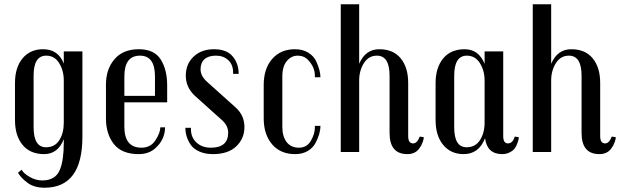

<svg xmlns="http://www.w3.org/2000/svg" viewBox="-20 -710 2902 897"><path d="M365 -470V-71Q365 167 188 167Q137 167 106 142Q78 121 64 97L81 83Q90 100 118.5 116.5Q147 133 177.5 133Q208 133 229 120.5Q250 108 260 82Q278 39 278 -44V-60Q251 10 186 10Q121 10 85.5 -33Q50 -76 50 -149V-322Q50 -395 85.5 -437.5Q121 -480 181 -480Q252 -480 278 -413V-470ZM278 -137V-334Q278 -380 256.5 -415Q235 -450 196 -450Q137 -450 137 -357V-116Q137 -22 195 -22Q236 -22 257 -55Q278 -88 278 -137Z M761 -311V-232H561V-118Q561 -20 641 -20Q684 -20 706.5 -55Q729 -90 729 -115H751Q751 -57 704 -16Q674 10 628 10Q549 10 512 -37Q475 -84 475 -157V-314Q475 -387 515 -433.5Q555 -480 628 -480Q701 -480 731 -432Q761 -384 761 -311ZM704 -262V-353Q704 -450 634 -450Q561 -450 561 -353V-262Z M1082 -207Q1122 -170 1122 -116.5Q1122 -63 1084 -26.5Q1046 10 975 10Q938 10 910.5 -2.5Q883 -15 870 -35Q846 -72 846 -113H872V-107Q872 -68 898 -44Q924 -20 965 -20Q1046 -20 1046 -90Q1046 -122 1019 -147L892 -261Q848 -301 848 -356Q848 -411 884.5 -445.5Q921 -480 980 -480Q1039 -480 1067 -446.5Q1095 -413 1095 -365H1069V-372Q1069 -408 1046.5 -429Q1024 -450 989 -450Q954 -450 935.5 -433.5Q917 -417 917 -386Q917 -355 947 -328Z M1477 -122Q1477 -85 1454 -42Q1442 -19 1417.5 -4.5Q1393 10 1359 10Q1290 10 1251 -36Q1212 -82 1212 -157V-313Q1212 -389 1251.5 -434.5Q1291 -480 1358 -480Q1395 -480 1421 -463.5Q1447 -447 1458 -422Q1477 -380 1477 -349H1451V-357Q1451 -396 1420 -429Q1401 -450 1371 -450Q1341 -450 1320 -425Q1299 -400 1299 -352V-118Q1299 -73 1319 -46.5Q1339 -20 1376.5 -20Q1414 -20 1432.5 -52.5Q1451 -85 1451 -113V-122Z M1910 -40Q1929 -40 1941 -72L1960 -69Q1960 -60 1954 -44Q1948 -28 1940 -18Q1921 10 1883 10Q1800 10 1800 -89V-356Q1800 -450 1741 -450Q1702 -450 1680 -415Q1658 -380 1658 -334V0H1572V-690H1658V-412Q1687 -480 1752 -480Q1817 -480 1852 -437.5Q1887 -395 1887 -322V-74Q1887 -40 1910 -40Z M2385 -72 2404 -69Q2404 -61 2398.5 -44.5Q2393 -28 2385.5 -17.5Q2378 -7 2362 1.5Q2346 10 2326 10Q2256 10 2246 -64Q2217 10 2146 10Q2086 10 2050.5 -33Q2015 -76 2015 -149V-322Q2015 -394 2050.5 -437Q2086 -480 2151 -480Q2216 -480 2244 -412V-470H2331V-74Q2331 -40 2353 -40Q2375 -40 2385 -72ZM2244 -137V-334Q2244 -380 2222 -415Q2200 -450 2161 -450Q2102 -450 2102 -356V-115Q2102 -22 2160 -22Q2201 -22 2222.5 -55.5Q2244 -89 2244 -137Z M2807 -40Q2826 -40 2838 -72L2857 -69Q2857 -60 2851 -44Q2845 -28 2837 -18Q2818 10 2780 10Q2697 10 2697 -89V-356Q2697 -450 2638 -450Q2599 -450 2577 -415Q2555 -380 2555 -334V0H2469V-690H2555V-412Q2584 -480 2649 -480Q2714 -480 2749 -437.5Q2784 -395 2784 -322V-74Q2784 -40 2807 -40Z"/></svg>

Font: Trochut
Style: Regular
Weight: 400
Designer: Andreu Balius
Foundry: Andreu Balius
Version: Version 1.001